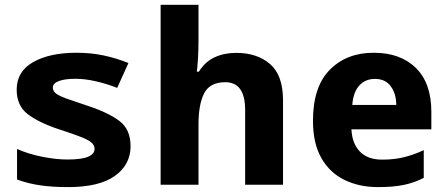

<svg xmlns="http://www.w3.org/2000/svg" viewBox="-20 -762 1848 792"><path d="M518.6 -159.2Q518.6 -82.5 453.9 -36.4Q389.2 9.8 261.2 9.8Q194.8 9.8 145 2.4Q95.2 -4.9 50.3 -21.5V-147.5Q97.7 -126.5 154.8 -115.2Q211.9 -104 258.3 -104Q316.9 -104 343.5 -115.5Q370.1 -127 370.1 -147.9Q370.1 -162.6 357.7 -173.6Q345.2 -184.6 314 -197Q282.7 -209.5 225.1 -228Q139.6 -256.3 94.2 -291.3Q48.8 -326.2 48.8 -392.1Q48.8 -467.3 116.9 -505.9Q185.1 -544.4 295.4 -544.4Q355 -544.4 407 -533.4Q459 -522.5 509.8 -502L463.4 -399.4Q420.4 -416.5 375 -426.8Q329.6 -437 292 -437Q246.6 -437 222.2 -427.5Q197.8 -418 197.8 -400.9Q197.8 -386.7 210.4 -376.7Q223.1 -366.7 254.9 -355.2Q286.6 -343.8 342.8 -325.2Q428.7 -296.9 473.6 -262.2Q518.6 -227.5 518.6 -159.2Z M798.8 -742.2V-599.6Q798.8 -553.2 796.6 -519.5Q794.4 -485.8 792 -466.3H800.3Q826.2 -507.8 865.7 -525.9Q905.3 -543.9 954.6 -543.9Q1040.5 -543.9 1094 -497.8Q1147.5 -451.7 1147.5 -348.1V0H991.2V-308.6Q991.2 -422.9 909.2 -422.9Q846.2 -422.9 822.5 -377.7Q798.8 -332.5 798.8 -248.5V0H642.6V-742.2Z M1521.5 -544.4Q1631.8 -544.4 1695.6 -481.7Q1759.3 -418.9 1759.3 -300.8V-228.5H1429.7Q1432.1 -170.9 1464.1 -137.2Q1496.1 -103.5 1556.6 -103.5Q1605.5 -103.5 1645.5 -113.3Q1685.5 -123 1728 -142.6V-28.3Q1690.4 -8.8 1647 0.5Q1603.5 9.8 1539.1 9.8Q1461.9 9.8 1401.1 -19.8Q1340.3 -49.3 1305.7 -109.9Q1271 -170.4 1271 -263.7Q1271 -403.8 1340.3 -474.1Q1409.7 -544.4 1521.5 -544.4ZM1526.4 -436.5Q1487.3 -436.5 1462.4 -409.7Q1437.5 -382.8 1433.1 -329.1H1614.7Q1614.3 -375.5 1592 -406Q1569.8 -436.5 1526.4 -436.5Z"/></svg>

Font: Lunasima
Style: Bold
Weight: 700
Designer: The DocRepair Project, Monotype Design Team
Foundry: Google
Version: Version 2.009